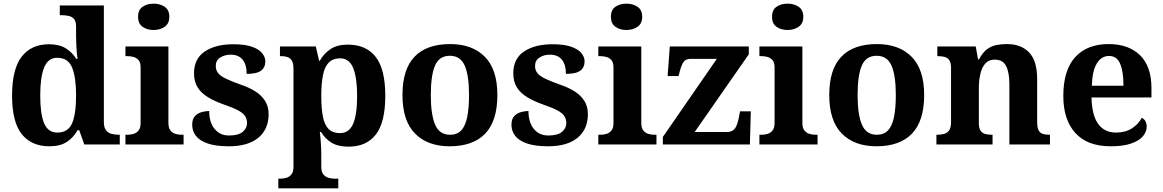

<svg xmlns="http://www.w3.org/2000/svg" viewBox="-20 -790 6359 1050"><path d="M250 10Q152 10 99 -56.5Q46 -123 46 -267Q46 -412 98.5 -480Q151 -548 248 -548Q304 -548 340 -525.5Q376 -503 397 -468H404Q400 -496.5 398 -531.2Q396 -566 396 -590V-645Q396 -673 385 -686Q374 -699 355.5 -703Q337 -707 315 -707H307V-760H548V-123Q548 -93 559.5 -78Q571 -63 589.8 -58Q608.6 -53 631 -53H635V0H441L413 -78H404Q382 -38 345.7 -14Q309.4 10 250 10ZM293.3 -65Q352 -65 374 -115.3Q396 -165.6 396 -269Q396 -368.2 374.1 -421.1Q352.3 -474 292.7 -474Q243 -474 221.5 -421.1Q200 -368.1 200 -268Q200 -166.5 221.4 -115.8Q242.9 -65 293.3 -65Z M666 0V-53H678Q693 -53 709.5 -57.5Q726 -62 737.5 -75.9Q749 -89.8 749 -117.7V-422Q749 -448.9 737 -462Q725 -475 708.5 -479Q692 -483 678 -483H666V-536H901V-118Q901 -90 912.5 -76Q924 -62 941 -57.5Q958 -53 972 -53H984V0ZM820.1 -626Q784 -626 759.5 -643.5Q735 -661 735 -698Q735 -736 759.7 -753Q784.5 -770 820.5 -770Q855 -770 880.5 -753Q906 -736 906 -698Q906 -661 880.4 -643.5Q854.8 -626 820.1 -626Z M1232 10Q1160 10 1115.5 -5.5Q1071 -21 1051 -47.5Q1031 -74 1031 -107Q1031 -140 1047 -156Q1063 -172 1085 -177.5Q1107 -183 1124 -183Q1124 -121 1153.5 -85Q1183 -49 1232 -49Q1284 -49 1307.5 -69Q1331 -89 1331 -117Q1331 -139 1320 -155.5Q1309 -172 1282 -186.5Q1255 -201 1208 -217Q1154 -236 1117 -258.5Q1080 -281 1060.5 -312.5Q1041 -344 1041 -389Q1041 -469 1100 -508.5Q1159 -548 1256 -548Q1319 -548 1357.5 -534.5Q1396 -521 1413.5 -499.5Q1431 -478 1431 -455Q1431 -421 1407.5 -403.5Q1384 -386 1329 -386Q1329 -436 1307 -463.5Q1285 -491 1241 -491Q1209 -491 1184.5 -475.5Q1160 -460 1160 -429Q1160 -408 1171.5 -392Q1183 -376 1213 -361Q1243 -346 1297 -327Q1342 -312 1376 -290.5Q1410 -269 1429.5 -238.5Q1449 -208 1449 -166Q1449 -83 1392.5 -36.5Q1336 10 1232 10Z M1502 240V187H1514Q1529 187 1545.5 182.5Q1562 178 1573.5 164Q1585 150 1585 122V-413Q1585 -444 1576 -458.5Q1567 -473 1552 -478Q1537 -483 1518 -483H1511V-536H1707L1725 -458H1729Q1751 -497 1787.5 -521.5Q1824 -546 1882 -546Q1982 -546 2034.5 -479Q2087 -412 2087 -266Q2087 -121 2035.5 -54.5Q1984 12 1886 12Q1829 12 1793.5 -9.5Q1758 -31 1736 -68H1729Q1731 -54 1733 -30.5Q1735 -7 1736 15.5Q1737 38 1737 53V122Q1737 150 1748.5 164Q1760 178 1777 182.5Q1794 187 1808 187H1830V240ZM1839 -62Q1889 -62 1911 -112.5Q1933 -163 1933 -265Q1933 -365 1911.5 -418Q1890 -471 1840 -471Q1800 -471 1777.5 -447.5Q1755 -424 1746 -378Q1737 -332 1737 -266Q1737 -197 1746 -151.5Q1755 -106 1777.5 -84Q1800 -62 1839 -62Z M2438.6 10Q2319 10 2250 -59.3Q2181 -128.7 2181 -270.3Q2181 -411 2247.1 -480Q2313.2 -549 2442 -549Q2562 -549 2631 -480Q2700 -411 2700 -270.3Q2700 -128.7 2633.5 -59.3Q2567 10 2438.6 10ZM2441.2 -53Q2480 -53 2502.7 -77.4Q2525.3 -101.7 2535.2 -150.5Q2545 -199.2 2545 -270Q2545 -377 2521.5 -431Q2498 -485 2440 -485Q2382 -485 2359 -431.2Q2336 -377.5 2336 -270Q2336 -164 2359.5 -108.5Q2383 -53 2441.2 -53Z M2978 10Q2906 10 2861.5 -5.5Q2817 -21 2797 -47.5Q2777 -74 2777 -107Q2777 -140 2793 -156Q2809 -172 2831 -177.5Q2853 -183 2870 -183Q2870 -121 2899.5 -85Q2929 -49 2978 -49Q3030 -49 3053.5 -69Q3077 -89 3077 -117Q3077 -139 3066 -155.5Q3055 -172 3028 -186.5Q3001 -201 2954 -217Q2900 -236 2863 -258.5Q2826 -281 2806.5 -312.5Q2787 -344 2787 -389Q2787 -469 2846 -508.5Q2905 -548 3002 -548Q3065 -548 3103.5 -534.5Q3142 -521 3159.5 -499.5Q3177 -478 3177 -455Q3177 -421 3153.5 -403.5Q3130 -386 3075 -386Q3075 -436 3053 -463.5Q3031 -491 2987 -491Q2955 -491 2930.5 -475.5Q2906 -460 2906 -429Q2906 -408 2917.5 -392Q2929 -376 2959 -361Q2989 -346 3043 -327Q3088 -312 3122 -290.5Q3156 -269 3175.5 -238.5Q3195 -208 3195 -166Q3195 -83 3138.5 -36.5Q3082 10 2978 10Z M3252 0V-53H3264Q3279 -53 3295.5 -57.5Q3312 -62 3323.5 -75.9Q3335 -89.8 3335 -117.7V-422Q3335 -448.9 3323 -462Q3311 -475 3294.5 -479Q3278 -483 3264 -483H3252V-536H3487V-118Q3487 -90 3498.5 -76Q3510 -62 3527 -57.5Q3544 -53 3558 -53H3570V0ZM3406.1 -626Q3370 -626 3345.5 -643.5Q3321 -661 3321 -698Q3321 -736 3345.7 -753Q3370.5 -770 3406.5 -770Q3441 -770 3466.5 -753Q3492 -736 3492 -698Q3492 -661 3466.4 -643.5Q3440.8 -626 3406.1 -626Z M3605 0V-41L3900 -468H3754Q3732 -468 3720 -453.5Q3708 -439 3697 -398L3691 -374H3631L3643 -536H4075V-493L3779 -68H3955Q3985 -68 3999 -87Q4013 -106 4021 -149L4027 -181H4086L4081 0Z M4133 0V-53H4145Q4160 -53 4176.5 -57.5Q4193 -62 4204.5 -75.9Q4216 -89.8 4216 -117.7V-422Q4216 -448.9 4204 -462Q4192 -475 4175.5 -479Q4159 -483 4145 -483H4133V-536H4368V-118Q4368 -90 4379.5 -76Q4391 -62 4408 -57.5Q4425 -53 4439 -53H4451V0ZM4287.1 -626Q4251 -626 4226.5 -643.5Q4202 -661 4202 -698Q4202 -736 4226.7 -753Q4251.5 -770 4287.5 -770Q4322 -770 4347.5 -753Q4373 -736 4373 -698Q4373 -661 4347.4 -643.5Q4321.8 -626 4287.1 -626Z M4772.6 10Q4653 10 4584 -59.3Q4515 -128.7 4515 -270.3Q4515 -411 4581.1 -480Q4647.2 -549 4776 -549Q4896 -549 4965 -480Q5034 -411 5034 -270.3Q5034 -128.7 4967.5 -59.3Q4901 10 4772.6 10ZM4775.2 -53Q4814 -53 4836.7 -77.4Q4859.3 -101.7 4869.2 -150.5Q4879 -199.2 4879 -270Q4879 -377 4855.5 -431Q4832 -485 4774 -485Q4716 -485 4693 -431.2Q4670 -377.5 4670 -270Q4670 -164 4693.5 -108.5Q4717 -53 4775.2 -53Z M5101 0V-53H5103Q5126 -53 5143.5 -58Q5161 -63 5171 -77.7Q5181 -92.4 5181 -121.8V-417.6Q5181 -446 5172 -460Q5163 -474 5147 -478.5Q5131 -483 5109 -483H5106V-536H5316L5328.7 -465H5333.5Q5354 -503 5377.5 -520.5Q5401 -538 5428.3 -543.5Q5455.7 -549 5486.9 -549Q5564 -549 5608 -503.2Q5652 -457.4 5652 -356V-123.5Q5652 -93 5659.5 -78Q5667 -63 5682 -58Q5697 -53 5719 -53H5722V0H5500V-329Q5500 -394 5482.1 -429Q5464.3 -464 5419.8 -464Q5387 -464 5368.2 -442.5Q5349.3 -420.9 5341.2 -385.5Q5333 -350.1 5333 -309V-118Q5333 -90 5342 -76Q5351 -62 5367 -57.5Q5383 -53 5405 -53H5408V0Z M6054 10Q5927 10 5861 -62.5Q5795 -135 5795 -265Q5795 -406 5860 -477.5Q5925 -549 6043 -549Q6152 -549 6214.5 -488Q6277 -427 6277 -308V-257H5949Q5952 -157 5986.5 -111Q6021 -65 6083 -65Q6135 -65 6171 -88.5Q6207 -112 6224 -146Q6238 -139 6244.5 -126.5Q6251 -114 6251 -97Q6251 -69 6230 -44.5Q6209 -20 6165.5 -5Q6122 10 6054 10ZM6124 -321Q6124 -398 6106 -441Q6088 -484 6045 -484Q6003 -484 5978 -442.5Q5953 -401 5951 -321Z"/></svg>

Font: Noto Serif Gujarati
Style: Regular
Weight: 400
Designer: Universal Thirst, Indian Type Foundry and the Monotype Design Team
Foundry: Monotype Imaging Inc.
Version: Version 2.102